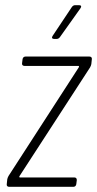

<svg xmlns="http://www.w3.org/2000/svg" viewBox="-20 -720 374 740"><path d="M188 -570H199C204 -570 208 -573 211 -577L290 -688C295 -695 293 -700 285 -700H269C264 -700 260 -697 257 -693L183 -582C178 -575 181 -570 188 -570ZM15 0H263C269 0 273 -4 274 -10L276 -26C276 -32 273 -36 267 -36H57C54 -36 54 -39 55 -41L327 -460C330 -465 331 -469 332 -473L334 -492C335 -498 331 -502 325 -502H78C72 -502 68 -498 67 -492L65 -476C64 -470 68 -466 74 -466H282C285 -466 285 -464 284 -461L13 -42C10 -37 9 -33 8 -29L6 -10C5 -4 9 0 15 0Z"/></svg>

Font: Barlow Condensed ExtraLight
Style: Italic
Weight: 275
Width: 3
Italic angle: -7°
Designer: Jeremy Tribby
Foundry: Tribby Type
Version: Version 1.422;hotconv 1.0.109;makeotfexe 2.5.65596